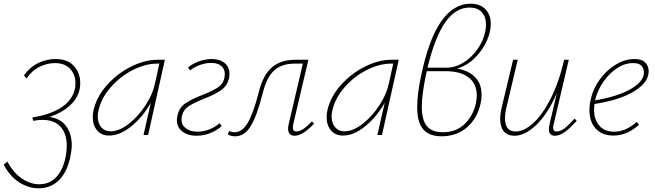

<svg xmlns="http://www.w3.org/2000/svg" viewBox="-66 -732 3551 1041"><path d="M202 -98Q261 -90 292 -49Q323 -8 323 55Q323 83 315 120Q298 201 253.5 245Q209 289 143 289Q90 289 39.5 257.5Q-11 226 -46 161L-26 144Q8 207 54 237Q100 267 146 267Q202 267 238.5 229Q275 191 290 118Q296 87 296 58Q296 -7 262.5 -44.5Q229 -82 164 -82Q144 -82 114 -77L109 -95Q195 -108 255.5 -142.5Q316 -177 336 -235Q343 -257 343 -282Q343 -328 314 -359Q285 -390 231 -390Q192 -390 150 -370.5Q108 -351 77 -306L64 -324Q97 -369 142 -390.5Q187 -412 235 -412Q300 -412 334.5 -374.5Q369 -337 369 -282Q369 -256 362 -234Q347 -188 304.5 -152.5Q262 -117 202 -98Z M828 -408 737 0H712L752 -175Q710 -100 647.5 -48.5Q585 3 525 3Q484 3 460.5 -25Q437 -53 437 -97Q437 -113 440 -129Q456 -205 512.5 -269Q569 -333 644 -370.5Q719 -408 788 -408ZM774 -278 798 -387H785Q723 -387 654.5 -352.5Q586 -318 534 -258.5Q482 -199 467 -129Q464 -114 464 -100Q464 -64 483 -42Q502 -20 533 -20Q580 -20 631.5 -60Q683 -100 722.5 -160.5Q762 -221 774 -278Z M893 -81Q893 -93 896 -105Q905 -148 938 -171Q971 -194 1031 -217Q1085 -238 1114.5 -257.5Q1144 -277 1151 -312Q1153 -324 1153 -330Q1153 -358 1133.5 -374.5Q1114 -391 1079 -391Q1050 -391 1019 -380Q988 -369 964 -350L954 -367Q981 -389 1016 -400.5Q1051 -412 1082 -412Q1126 -412 1152 -390.5Q1178 -369 1178 -332Q1178 -318 1176 -310Q1167 -267 1133.5 -243.5Q1100 -220 1041 -197Q986 -175 957 -156Q928 -137 920 -102Q918 -90 918 -84Q918 -54 942 -36Q966 -18 1005 -18Q1037 -18 1069 -30.5Q1101 -43 1124 -64L1136 -49Q1111 -25 1074.5 -10.5Q1038 4 1000 4Q952 4 922.5 -19Q893 -42 893 -81Z M1637 -62Q1575 4 1531 4Q1515 4 1505.5 -5.5Q1496 -15 1496 -34Q1496 -45 1499 -58L1576 -387H1532Q1461 -387 1420.5 -350Q1380 -313 1359 -229Q1327 -102 1293 -47.5Q1259 7 1209 7Q1184 7 1169 -4L1177 -22Q1189 -15 1206 -15Q1247 -15 1277 -65.5Q1307 -116 1337 -232Q1360 -326 1408.5 -367Q1457 -408 1536 -408H1606L1524 -59Q1522 -52 1522 -41Q1522 -19 1541 -19Q1574 -19 1625 -74Z M2096 -408 2005 0H1980L2020 -175Q1978 -100 1915.5 -48.5Q1853 3 1793 3Q1752 3 1728.5 -25Q1705 -53 1705 -97Q1705 -113 1708 -129Q1724 -205 1780.5 -269Q1837 -333 1912 -370.5Q1987 -408 2056 -408ZM2042 -278 2066 -387H2053Q1991 -387 1922.5 -352.5Q1854 -318 1802 -258.5Q1750 -199 1735 -129Q1732 -114 1732 -100Q1732 -64 1751 -42Q1770 -20 1801 -20Q1848 -20 1899.5 -60Q1951 -100 1990.5 -160.5Q2030 -221 2042 -278Z M2413 -360Q2476 -349 2510.5 -313Q2545 -277 2545 -219Q2545 -193 2540 -172Q2523 -92 2467 -42.5Q2411 7 2328 7Q2261 7 2228.5 -31Q2196 -69 2196 -151Q2196 -221 2216 -315Q2258 -520 2326 -616Q2394 -712 2485 -712Q2537 -712 2566 -682Q2595 -652 2595 -602Q2595 -580 2589 -556Q2573 -491 2524.5 -435Q2476 -379 2413 -360ZM2564 -556Q2569 -581 2569 -598Q2569 -642 2545.5 -666.5Q2522 -691 2480 -691Q2405 -691 2348.5 -611.5Q2292 -532 2252 -365H2353Q2402 -365 2446.5 -392.5Q2491 -420 2522 -464Q2553 -508 2564 -556ZM2519 -215Q2519 -278 2475 -312Q2431 -346 2351 -346H2248L2241 -314Q2221 -214 2221 -154Q2221 -81 2248.5 -48Q2276 -15 2335 -15Q2407 -15 2453 -59.5Q2499 -104 2514 -171Q2519 -196 2519 -215Z M3061 -77Q3025 -37 2996.5 -16.5Q2968 4 2943 4Q2910 4 2910 -31Q2910 -43 2913 -56L2953 -227Q2904 -114 2842 -55Q2780 4 2723 4Q2687 4 2666.5 -19Q2646 -42 2646 -87Q2646 -116 2655 -153L2716 -408H2741L2681 -154Q2672 -117 2672 -91Q2672 -19 2730 -19Q2774 -19 2824 -63.5Q2874 -108 2919 -196Q2964 -284 2993 -408H3018L2936 -59Q2933 -47 2933 -39Q2933 -19 2951 -19Q2972 -19 2994.5 -36Q3017 -53 3049 -89Z M3451 -345Q3451 -286 3374 -238Q3297 -190 3157 -168Q3155 -148 3155 -138Q3155 -83 3183.5 -50.5Q3212 -18 3264 -18Q3327 -18 3386 -71L3399 -56Q3334 3 3260 3Q3199 3 3164.5 -34Q3130 -71 3130 -135Q3130 -165 3137 -194Q3150 -252 3186.5 -302Q3223 -352 3273 -382Q3323 -412 3373 -412Q3414 -412 3432.5 -393Q3451 -374 3451 -345ZM3425 -341Q3425 -361 3412 -375.5Q3399 -390 3366 -390Q3322 -390 3280 -362.5Q3238 -335 3206.5 -290Q3175 -245 3162 -195L3160 -188Q3275 -207 3345 -244.5Q3415 -282 3424 -326Q3425 -330 3425 -341Z"/></svg>

Font: Ysabeau Infant Extralight
Style: Italic
Weight: 200
Italic angle: -12°
Designer: Christian Thalmann (Catharsis Fonts)
Version: Version 0.003